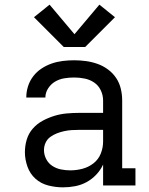

<svg xmlns="http://www.w3.org/2000/svg" viewBox="-20 -797 640 825"><path d="M251 8Q219 8 187.5 0Q156 -8 132.5 -29Q109 -50 98 -81Q87 -112 87 -143Q87 -171 95 -197.5Q103 -224 121 -244.5Q139 -265 163 -278Q187 -291 213 -299Q239 -307 266 -309.5Q293 -312 321 -312H423V-365Q423 -388 413 -409Q403 -430 384.5 -442.5Q366 -455 343.5 -459.5Q321 -464 299 -464Q277 -464 256 -460.5Q235 -457 217 -446.5Q199 -436 187 -417.5Q175 -399 175 -378Q175 -378 175 -378Q175 -378 175 -378H93Q93 -378 93 -378.5Q93 -379 93 -379Q93 -403 100.5 -426.5Q108 -450 123 -469.5Q138 -489 158.5 -502.5Q179 -516 202 -524Q225 -532 249.5 -535Q274 -538 299 -538Q324 -538 349.5 -534.5Q375 -531 399 -522.5Q423 -514 444 -498.5Q465 -483 479 -462Q493 -441 499 -416Q505 -391 505 -365V-74H562V0H423V-90Q412 -66 393.5 -46.5Q375 -27 352 -14.5Q329 -2 303 3Q277 8 251 8ZM282 -65Q309 -65 335 -72Q361 -79 382 -95.5Q403 -112 413 -137Q423 -162 423 -189V-239H321Q304 -239 288 -238Q272 -237 256 -233.5Q240 -230 224.5 -224Q209 -218 196 -208.5Q183 -199 176 -184Q169 -169 169 -152Q169 -132 178.5 -113.5Q188 -95 205 -84Q222 -73 242 -69Q262 -65 282 -65ZM254 -595 126 -723 193 -777 300 -650 407 -777 474 -723 346 -595Z"/></svg>

Font: Iosevka Curly Slab Extended
Style: Regular
Weight: 400
Width: 7
Monospace: yes
Designer: Belleve Invis
Foundry: Belleve Invis
Version: Version 11.1.0; ttfautohint (v1.8.3)